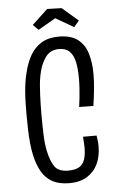

<svg xmlns="http://www.w3.org/2000/svg" viewBox="-58 -879 572 929"><g transform="rotate(-5 228.0 -414.5)"><path d="M241 10Q191 10 158 -8.5Q125 -27 106 -61.5Q87 -96 77 -142Q71 -170 68 -202Q65 -234 64 -268.5Q63 -303 63 -340Q63 -366 63.5 -392.5Q64 -419 66 -444.5Q68 -470 71.5 -494.5Q75 -519 81 -541Q92 -588 112.5 -624Q133 -660 167 -680.5Q201 -701 251 -701Q311 -701 344 -675Q377 -649 390 -605Q403 -561 403 -505Q403 -469 399 -430.5Q395 -392 389 -352L320 -353Q323 -374 325.5 -397Q328 -420 329.5 -444.5Q331 -469 331 -492Q331 -537 324 -570.5Q317 -604 298.5 -622.5Q280 -641 247 -641Q204 -641 180 -607Q156 -573 146 -519Q142 -498 140 -474Q138 -450 137 -426Q136 -402 135.5 -379Q135 -356 135 -336Q135 -286 136.5 -239Q138 -192 145 -157Q156 -105 175 -78Q194 -51 240 -51Q276 -51 295 -63Q314 -75 321.5 -98.5Q329 -122 329 -156Q329 -167 328 -181Q327 -195 326 -208H392Q394 -195 395.5 -181.5Q397 -168 397 -155Q397 -107 379.5 -70Q362 -33 327.5 -11.5Q293 10 241 10ZM330 -740 242 -791 157 -742 131 -768 207 -839 277 -837 355 -770Z"/></g></svg>

Font: Truculenta
Style: Regular
Weight: 400
Designer: Ivan Castro, Eva Sanz & Omnibus-Type Team
Foundry: Omnibus-Type
Version: Version 1.002